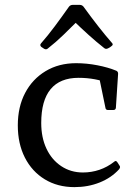

<svg xmlns="http://www.w3.org/2000/svg" viewBox="-20 -759 563 787"><path d="M285 8Q216 8 163.5 -24Q111 -56 82 -113Q53 -170 53 -245Q53 -321 83 -378Q113 -435 167 -467.5Q221 -500 292 -500Q335 -500 379 -491.5Q423 -483 457 -469Q465 -465 464 -455L455 -317Q454 -308 444 -308H423Q413 -308 412 -318L386 -444L429 -417Q401 -428 369 -434Q337 -440 302 -440Q226 -440 187.5 -393.5Q149 -347 149 -255Q149 -195 170.5 -149.5Q192 -104 231 -78Q270 -52 320 -52Q355 -52 387.5 -63Q420 -74 448 -96Q455 -103 461 -94L470 -80Q475 -74 468 -65Q436 -30 388.5 -11Q341 8 285 8ZM149 -567Q142 -574 148 -581Q176 -613 204 -650.5Q232 -688 263 -732Q269 -739 278 -739H307Q316 -739 322 -732Q354 -688 382.5 -651.5Q411 -615 439 -583Q446 -576 437 -570Q434 -567 430.5 -565Q427 -563 423 -561Q414 -556 407 -562Q374 -588 342.5 -616.5Q311 -645 279 -676H301Q270 -645 239.5 -615.5Q209 -586 177 -561Q170 -554 161 -559Q158 -561 155 -563Q152 -565 149 -567Z"/></svg>

Font: Hahmlet
Style: Regular
Weight: 400
Designer: Minjoo Ham & Mark Frömberg
Foundry: hypertype
Version: Version 1.002